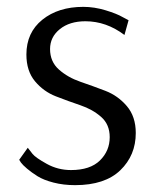

<svg xmlns="http://www.w3.org/2000/svg" viewBox="-20 -530 448 560"><path d="M36 -64 61 -99Q66 -92 75 -81Q84 -70 116.5 -52Q149 -34 187 -34Q243 -34 271.5 -62Q300 -90 300 -130Q300 -167 275 -189Q250 -211 214.5 -223Q179 -235 143 -249Q107 -263 82 -293Q57 -323 57 -371Q57 -435 103.5 -472.5Q150 -510 223 -510Q255 -510 288 -500Q321 -490 338 -480L355 -471L343 -428Q290 -468 229 -468Q183 -468 154.5 -445Q126 -422 126 -387Q126 -350 152 -327Q178 -304 214.5 -291.5Q251 -279 287.5 -265Q324 -251 350 -220.5Q376 -190 376 -142Q376 -77 331 -33.5Q286 10 199 10Q165 10 136 2.5Q107 -5 89.5 -16Q72 -27 59 -38Q46 -49 41 -56Z"/></svg>

Font: Arsenal
Style: Regular
Weight: 400
Designer: Andrij Shevchenko
Foundry: Stairsfor.com
Version: Version 1.000